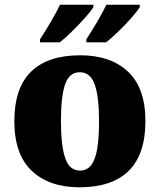

<svg xmlns="http://www.w3.org/2000/svg" viewBox="-20 -786 680 816"><path d="M318 10Q189 10 115 -60Q41 -130 41 -271Q41 -412 112 -481.5Q183 -551 321 -551Q450 -551 524 -481.5Q598 -412 598 -271Q598 -130 527 -60Q456 10 318 10ZM320 -61Q350 -61 368 -85Q386 -109 393.5 -156Q401 -203 401 -271Q401 -375 382.5 -427Q364 -479 319 -479Q274 -479 256.5 -427Q239 -375 239 -271Q239 -168 257 -114.5Q275 -61 320 -61ZM347 -619Q368 -651 392 -691.5Q416 -732 432 -766H574V-756Q564 -739 538.5 -710Q513 -681 483.5 -652.5Q454 -624 431 -606H347ZM150 -619Q171 -651 195 -691.5Q219 -732 235 -766H377V-756Q367 -739 341 -710Q315 -681 286 -652.5Q257 -624 234 -606H150Z"/></svg>

Font: Noto Serif Tibetan Black
Style: Regular
Weight: 900
Version: Version 2.103